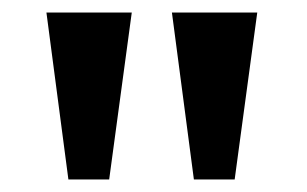

<svg xmlns="http://www.w3.org/2000/svg" viewBox="-20 -762 490 306"><path d="M354 -476 390 -742H254L289 -476ZM154 -476 190 -742H54L89 -476Z"/></svg>

Font: Morrison SemiBold
Style: Regular
Weight: 600
Designer: Pablo Impallari, Rodrigo Fuenzalida (Modified by Dan O. Williams)
Version: Version 0.030; ttfautohint (v1.8.1)